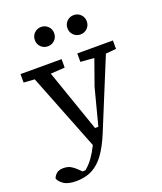

<svg xmlns="http://www.w3.org/2000/svg" viewBox="-173 -849 1006 1195"><g transform="rotate(-20 330.0 -251.5)"><path d="M400 -452V-508H636V-452L567 -446L379 12Q347 90 311.5 139.5Q276 189 230.5 213Q185 237 123 237Q69 237 41 217.5Q13 198 7 177Q13 159 29 146Q45 133 73 133Q102 133 121.5 144Q141 155 159 173L179 193H199Q229 168 251.5 136.5Q274 105 296 61L96 -447L24 -452V-508H296V-452L202 -446L345 -34H367L430 -276L490 -445ZM244 -612Q217 -612 198.5 -630.5Q180 -649 180 -676Q180 -703 198.5 -721.5Q217 -740 244 -740Q271 -740 289.5 -721.5Q308 -703 308 -676Q308 -649 289.5 -630.5Q271 -612 244 -612ZM460 -612Q433 -612 414.5 -630.5Q396 -649 396 -676Q396 -703 414.5 -721.5Q433 -740 460 -740Q487 -740 505.5 -721.5Q524 -703 524 -676Q524 -649 505.5 -630.5Q487 -612 460 -612Z"/></g></svg>

Font: Source Serif 4 Caption
Style: Regular
Weight: 400
Designer: Frank Grießhammer
Foundry: Adobe Systems Incorporated
Version: Version 4.004;hotconv 1.0.117;makeotfexe 2.5.65602